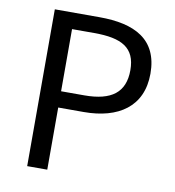

<svg xmlns="http://www.w3.org/2000/svg" viewBox="-76 -723 719 791"><g transform="rotate(10 283.5 -328.0)"><path d="M90 -656V0H174V-260H281C425 -260 524 -325 524 -463C524 -607 424 -656 277 -656ZM271 -328H174V-588H267C382 -588 440 -557 440 -463C440 -370 385 -328 271 -328Z"/></g></svg>

Font: Cambridge Sans
Style: Regular
Weight: 400
Version: Version 2.020;PS 002.020;hotconv 1.0.88;makeotf.lib2.5.64775